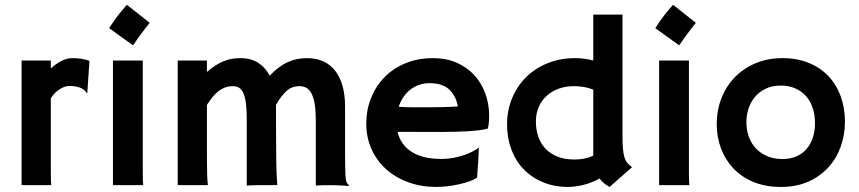

<svg xmlns="http://www.w3.org/2000/svg" viewBox="-20 -758 3518 786"><path d="M68.4 -510.3H188V-477.5Q206.1 -494.6 229 -507.3Q252 -520 276.9 -520Q296.4 -520 314.9 -517.1Q333.5 -514.2 346.2 -508.8L337.4 -377.4L335.4 -376Q327.1 -392.1 307.6 -399.2Q288.1 -406.2 265.6 -406.2Q245.1 -406.2 223.9 -392.6Q202.6 -378.9 188 -355.5V-54.7Q188 -29.8 188.5 -18.1Q189 -6.3 189.9 0H68.4Z M426.8 -642.6Q444.8 -671.9 464.6 -696.8Q484.4 -721.7 499.5 -738.3L592.8 -664.6Q583 -652.3 574.7 -641.6Q566.4 -630.9 558.3 -620.1Q550.3 -609.4 542.2 -597.9Q534.2 -586.4 524.9 -572.3ZM442.4 -510.3H564.5V-54.7Q564.5 -29.8 564.9 -18.1Q565.4 -6.3 566.4 0H442.4Z M707.5 -510.3H827.1V-463.4Q843.8 -478 859.9 -488.5Q876 -499 892.3 -506.1Q908.7 -513.2 926 -516.6Q943.4 -520 963.4 -520Q1007.3 -520 1036.9 -501Q1066.4 -481.9 1084 -448.2Q1120.1 -485.8 1156.2 -502.9Q1192.4 -520 1236.3 -520Q1276.4 -520 1305.7 -505.9Q1335 -491.7 1354.2 -465.6Q1373.5 -439.5 1383.1 -403.1Q1392.6 -366.7 1392.6 -322.3V-202.6Q1392.6 -158.7 1392.6 -128.2Q1392.6 -97.7 1393.1 -76.9Q1393.6 -56.2 1394 -43.9Q1394.5 -31.7 1395.5 -24.9Q1397.5 -12.2 1401.6 -7.3Q1405.8 -2.4 1408.7 1.5L1407.7 3.4Q1400.9 2.9 1391.6 2.2Q1382.3 1.5 1371.3 1Q1360.4 0.5 1348.4 0.2Q1336.4 0 1324.7 0Q1316.4 0 1303.5 0.2Q1290.5 0.5 1272.9 1.5V-262.7Q1272.9 -302.7 1268.6 -330.1Q1264.2 -357.4 1255.6 -374.3Q1247.1 -391.1 1234.6 -398.2Q1222.2 -405.3 1206.5 -405.3Q1174.8 -405.3 1153.1 -385.7Q1131.3 -366.2 1109.9 -329.1V-322.3Q1109.9 -262.7 1110.1 -219Q1110.4 -175.3 1110.6 -143.8Q1110.8 -112.3 1111.1 -90.6Q1111.3 -68.8 1112.1 -53Q1112.8 -37.1 1113.5 -24.9Q1114.3 -12.7 1115.2 0H1053.2Q1049.3 0 1033 0Q1016.6 0 990.2 1.5V-263.2Q990.2 -302.7 987.3 -330.1Q984.4 -357.4 977.5 -374Q970.7 -390.6 960 -397.9Q949.2 -405.3 933.6 -405.3Q916.5 -405.3 902.1 -400.1Q887.7 -395 875 -385.3Q862.3 -375.5 850.6 -361.3Q838.9 -347.2 827.1 -328.6V-141.1Q827.1 -106.4 827.4 -83Q827.6 -59.6 828.1 -43.7Q828.6 -27.8 829.3 -17.8Q830.1 -7.8 831.1 0H707.5Z M1479.5 -252Q1479.5 -308.1 1499 -356.9Q1518.6 -405.8 1554.2 -442.1Q1589.8 -478.5 1640.4 -499.3Q1690.9 -520 1753.4 -520Q1806.2 -520 1848.6 -501.7Q1891.1 -483.4 1920.7 -451.4Q1950.2 -419.4 1966.3 -376.5Q1982.4 -333.5 1982.4 -284.2Q1982.4 -265.6 1980.7 -251.5Q1979 -237.3 1976.6 -231.4Q1964.4 -228 1944.6 -225.3Q1924.8 -222.7 1899.2 -220.9Q1873.5 -219.2 1842.8 -218.5Q1812 -217.8 1777.8 -217.8Q1760.7 -217.8 1737.5 -217.8Q1714.4 -217.8 1690.7 -218Q1667 -218.3 1644.8 -218.3Q1622.6 -218.3 1607.4 -218.3Q1620.1 -165 1665.5 -136.2Q1710.9 -107.4 1785.6 -107.4Q1814 -107.4 1838.9 -112.3Q1863.8 -117.2 1883.8 -124.5Q1903.8 -131.8 1918.5 -139.9Q1933.1 -147.9 1940.4 -154.3Q1939.5 -130.4 1938 -101.6Q1936.5 -72.8 1933.1 -30.8Q1920.9 -22.5 1901.6 -15.6Q1882.3 -8.8 1859.6 -3.7Q1836.9 1.5 1812.7 4.4Q1788.6 7.3 1766.1 7.3Q1704.6 7.3 1652.1 -11.7Q1599.6 -30.8 1561.3 -64.9Q1522.9 -99.1 1501.2 -146.7Q1479.5 -194.3 1479.5 -252ZM1612.3 -320.8Q1624 -319.8 1640.6 -319.3Q1657.2 -318.8 1674.8 -318.8Q1692.4 -318.8 1708.5 -318.8Q1724.6 -318.8 1734.9 -318.8Q1746.1 -318.8 1761.5 -319.1Q1776.9 -319.3 1793.5 -319.6Q1810.1 -319.8 1825.9 -320.6Q1841.8 -321.3 1854.5 -322.3Q1845.7 -367.7 1818.1 -392.6Q1790.5 -417.5 1738.3 -417.5Q1715.3 -417.5 1695.3 -410.4Q1675.3 -403.3 1659.2 -390.6Q1643.1 -377.9 1631.1 -360.1Q1619.1 -342.3 1612.3 -320.8Z M2055.7 -248.5Q2055.7 -306.2 2076.2 -355.7Q2096.7 -405.3 2133.5 -441.9Q2170.4 -478.5 2221.9 -499.3Q2273.4 -520 2335 -520Q2372.1 -520 2408.7 -510.3V-698.2H2528.3V-205.6Q2528.3 -172.4 2530 -150.9Q2531.7 -129.4 2536.1 -115Q2540.5 -100.6 2548.1 -91.3Q2555.7 -82 2567.4 -73.7L2475.6 7.3Q2449.2 -6.8 2434.6 -27.3Q2400.9 -8.8 2366.9 -0.7Q2333 7.3 2306.6 7.3Q2248.5 7.3 2202.1 -12.2Q2155.8 -31.7 2123 -65.9Q2090.3 -100.1 2073 -147Q2055.7 -193.8 2055.7 -248.5ZM2173.8 -260.7Q2173.8 -227.1 2183.6 -198.7Q2193.4 -170.4 2213.1 -149.4Q2232.9 -128.4 2262.5 -116.7Q2292 -105 2331.1 -105Q2352.1 -105 2371.3 -108.6Q2390.6 -112.3 2408.7 -120.6V-391.1Q2373.5 -405.3 2329.6 -405.3Q2294.4 -405.3 2265.9 -394.5Q2237.3 -383.8 2216.8 -364.7Q2196.3 -345.7 2185.1 -319.1Q2173.8 -292.5 2173.8 -260.7Z M2662.6 -642.6Q2680.7 -671.9 2700.4 -696.8Q2720.2 -721.7 2735.4 -738.3L2828.6 -664.6Q2818.8 -652.3 2810.5 -641.6Q2802.2 -630.9 2794.2 -620.1Q2786.1 -609.4 2778.1 -597.9Q2770 -586.4 2760.7 -572.3ZM2678.2 -510.3H2800.3V-54.7Q2800.3 -29.8 2800.8 -18.1Q2801.3 -6.3 2802.2 0H2678.2Z M2914.1 -250Q2914.1 -306.2 2933.1 -355.2Q2952.1 -404.3 2987.3 -440.9Q3022.5 -477.5 3072.3 -498.8Q3122.1 -520 3183.6 -520Q3244.1 -520 3291.7 -500.2Q3339.4 -480.5 3372.1 -445.6Q3404.8 -410.6 3421.9 -363Q3439 -315.4 3439 -260.3Q3439 -205.6 3421.4 -157Q3403.8 -108.4 3370.1 -71.8Q3336.4 -35.2 3287.8 -13.9Q3239.3 7.3 3177.2 7.3Q3112.3 7.3 3063 -13.7Q3013.7 -34.7 2980.7 -70.3Q2947.8 -106 2930.9 -152.3Q2914.1 -198.7 2914.1 -250ZM3035.6 -258.3Q3035.6 -224.6 3046.1 -196.5Q3056.6 -168.5 3076.2 -148.7Q3095.7 -128.9 3122.8 -117.9Q3149.9 -106.9 3183.6 -106.9Q3215.3 -106.9 3240 -117.7Q3264.6 -128.4 3281.7 -147.9Q3298.8 -167.5 3307.6 -194.6Q3316.4 -221.7 3316.4 -254.9Q3316.4 -287.6 3307.1 -315.7Q3297.9 -343.8 3279.8 -364.3Q3261.7 -384.8 3235.6 -396.2Q3209.5 -407.7 3175.8 -407.7Q3140.6 -407.7 3114.3 -394.8Q3087.9 -381.8 3070.3 -360.8Q3052.7 -339.8 3044.2 -313Q3035.6 -286.1 3035.6 -258.3Z"/></svg>

Font: Hammersmith One
Style: Regular
Weight: 400
Designer: Nicole Fally
Foundry: Nicole Fally
Version: Version 1.002